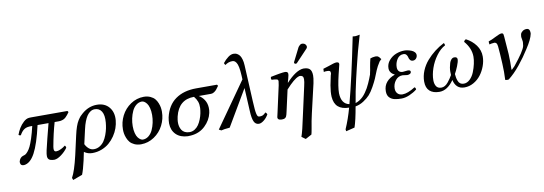

<svg xmlns="http://www.w3.org/2000/svg" viewBox="-65 -1160 5271 1859"><g transform="rotate(-10 2570.5 -231.0)"><path d="M592.8 -432.1 601.1 -419.9Q581.1 -390.6 563.2 -373.8Q545.4 -356.9 522.9 -352.1Q509.8 -348.1 492.2 -348.1H452.1Q421.4 -242.2 398.9 -117.2Q395.5 -97.2 397 -86.9Q399.9 -65.9 417 -65.9Q425.3 -65.9 436.5 -68.1Q447.8 -70.3 468.5 -80.1Q489.3 -89.8 508.8 -106Q518.1 -101.1 520 -84Q496.6 -49.8 457.5 -20.3Q418.5 9.3 387.2 11.2Q376 11.2 367.2 9.8Q344.2 7.3 332.8 -3.7Q321.3 -14.6 320.8 -36.1Q319.8 -52.2 328.1 -91.8Q351.1 -191.9 392.1 -348.1H284.2Q243.7 -168.5 197 -81.5Q150.4 5.4 87.9 11.2Q55.7 11.2 53.2 -14.2Q51.8 -20 51.8 -26.9Q62 -70.8 98.1 -80.1Q109.9 -83 118.9 -88.1Q127.9 -93.3 142.6 -110.4Q157.2 -127.4 170.4 -154.3Q183.6 -181.2 200 -231Q216.3 -280.8 231.9 -348.1H210.9Q204.1 -348.1 200.2 -347.2Q169.4 -345.2 147.7 -328.9Q126 -312.5 107.9 -278.8Q94.7 -277.3 85.9 -286.1Q96.7 -317.9 115.2 -348.9Q133.8 -379.9 160.9 -404.5Q188 -429.2 214.8 -431.2Q220.7 -432.1 233.9 -432.1Z M939 -256.8Q945.3 -329.6 922.6 -366.2Q899.9 -402.8 855 -402.8Q842.3 -402.8 830.1 -398.9Q817.9 -395 803.5 -383.3Q789.1 -371.6 776.6 -353Q764.2 -334.5 751.7 -302.7Q739.3 -271 730 -229L697.8 -86.9Q711.4 -59.1 732.9 -41Q754.4 -22.9 781.7 -22.9Q813.5 -22.9 840.1 -39.3Q866.7 -55.7 883.5 -80.6Q900.4 -105.5 912.6 -138.2Q924.8 -170.9 930.7 -199.7Q936.5 -228.5 939 -256.8ZM625 201.2 531.7 235.8 523.9 213.9Q557.1 155.8 592.8 2.9L634.8 -184.1Q645.5 -232.9 658 -268.6Q670.4 -304.2 685.1 -326.7Q699.7 -349.1 710 -360.6Q720.2 -372.1 735.8 -384.8Q802.2 -441.9 882.8 -441.9Q959.5 -441.9 1002 -391.6Q1044.4 -341.3 1037.6 -262.2Q1034.2 -224.1 1020.8 -186Q1007.3 -147.9 983.2 -112.3Q959 -76.7 927.2 -49.3Q895.5 -22 852.3 -5.4Q809.1 11.2 760.7 11.2Q715.8 11.2 680.7 -14.2Q678.2 -4.4 671.9 27.1Q665.5 58.6 664.1 64.9Q643.1 157.7 625 201.2Z M1317.4 -397Q1286.1 -396.5 1261 -376Q1235.8 -355.5 1220.7 -322.8Q1205.6 -290 1197.5 -252.2Q1189.5 -214.4 1189.5 -176.8Q1189.5 -137.7 1197.3 -108.2Q1205.1 -78.6 1217.3 -63Q1229.5 -47.4 1241.7 -39.8Q1253.9 -32.2 1265.6 -32.2Q1296.9 -32.7 1322 -53.2Q1347.2 -73.7 1362.3 -106.2Q1377.4 -138.7 1385.5 -176.5Q1393.6 -214.4 1393.6 -252Q1393.6 -291 1385.7 -320.6Q1377.9 -350.1 1365.7 -366Q1353.5 -381.8 1341.3 -389.4Q1329.1 -397 1317.4 -397ZM1239.7 9.8H1238.8Q1202.6 9.3 1175 -3.4Q1147.5 -16.1 1132.1 -34.4Q1116.7 -52.7 1106.9 -77.4Q1097.2 -102.1 1094 -122.1Q1090.8 -142.1 1090.8 -162.1Q1090.8 -232.9 1123 -296.1Q1155.3 -359.4 1214.1 -398.9Q1272.9 -438.5 1343.8 -439H1344.7Q1380.9 -438.5 1408.4 -425.8Q1436 -413.1 1451.4 -394.8Q1466.8 -376.5 1476.6 -351.8Q1486.3 -327.1 1489.5 -307.1Q1492.7 -287.1 1492.7 -267.1Q1492.7 -196.3 1460.4 -133.1Q1428.2 -69.8 1369.4 -30.3Q1310.5 9.3 1239.7 9.8Z M1723.1 -24.9Q1750.5 -24.9 1773.7 -39.6Q1796.9 -54.2 1812.3 -76.7Q1827.6 -99.1 1839.1 -128.2Q1850.6 -157.2 1856.2 -184.8Q1861.8 -212.4 1863.3 -237.8Q1864.7 -273.4 1855 -300.3Q1845.2 -327.1 1823.2 -354Q1672.9 -354 1634.3 -193.8Q1627 -158.2 1627 -143.1Q1626 -120.1 1630.6 -99.9Q1635.3 -79.6 1646 -62.3Q1656.7 -44.9 1676.5 -34.9Q1696.3 -24.9 1723.1 -24.9ZM1991.2 -354H1870.1Q1902.3 -335.4 1923.3 -302.5Q1944.3 -269.5 1946.3 -226.1Q1947.8 -202.1 1941.9 -174.8Q1926.3 -104.5 1869.6 -50.5Q1813 3.4 1729 9.8Q1714.4 11.2 1699.2 11.2Q1626 8.3 1584.2 -32.7Q1542.5 -73.7 1541 -141.1Q1541 -168.5 1546.9 -200.2Q1573.2 -316.4 1654.3 -373.8Q1735.4 -431.2 1857.9 -431.2H2063L2071.3 -418.9Q2055.7 -397 2046.6 -385.7Q2037.6 -374.5 2022.5 -364.3Q2007.3 -354 1991.2 -354Z M2493.7 -64.9Q2475.1 -30.8 2447.5 -9.3Q2419.9 12.2 2398.4 12.2Q2364.7 12.2 2349.6 -21Q2334.5 -54.2 2331.5 -126L2319.8 -353L2111.8 0Q2051.8 4.9 2027.8 12.2L2004.9 0L2314.5 -439L2312.5 -478Q2310.1 -527.3 2303.5 -559.6Q2296.9 -591.8 2286.9 -606.2Q2276.9 -620.6 2268.1 -625.2Q2259.3 -629.9 2247.6 -629.9Q2209 -629.9 2176.8 -605Q2174.3 -606.4 2170.7 -613.3Q2167 -620.1 2165.5 -625Q2190.4 -656.7 2218.3 -677.5Q2246.1 -698.2 2271.5 -698.2Q2281.2 -698.2 2290.5 -696.3Q2299.8 -694.3 2312 -686.5Q2324.2 -678.7 2333.5 -665.5Q2342.8 -652.3 2350.1 -627.4Q2357.4 -602.5 2358.9 -568.8L2376.5 -213.9Q2379.4 -161.1 2381.8 -133.3Q2384.3 -105.5 2388.9 -86.4Q2393.6 -67.4 2399.9 -61.8Q2406.2 -56.2 2417.5 -56.2Q2434.1 -56.2 2447.3 -61.5Q2460.4 -66.9 2477.5 -85Q2485.8 -81.1 2493.7 -64.9Z M2592.3 -386.2Q2583.5 -400.4 2591.3 -415Q2598.1 -416.5 2618.2 -420.4Q2638.2 -424.3 2651.1 -426.8Q2664.1 -429.2 2681.2 -432.1Q2698.2 -435.1 2711.4 -436.5Q2724.6 -438 2733.4 -438Q2738.3 -438 2740.2 -437Q2759.8 -435.5 2761.2 -416Q2761.2 -407.7 2760.3 -401.9Q2759.3 -393.1 2752.7 -370.4Q2746.1 -347.7 2744.1 -339.8Q2743.7 -338.4 2743.2 -335Q2742.7 -331.5 2742.2 -330.1V-329.1Q2839.4 -435.1 2912.1 -439.9Q2956.1 -439.9 2975.3 -421.4Q2994.6 -402.8 2995.1 -357.9Q2996.1 -336.4 2985.4 -282.2L2919.4 2Q2902.8 73.2 2891.1 147.9Q2883.8 189.9 2879.4 203.1L2818.4 235.8L2780.3 208Q2798.3 160.6 2831.5 2L2892.1 -271Q2902.3 -313.5 2902.3 -338.9Q2901.9 -358.9 2892.8 -366.9Q2883.8 -375 2867.2 -375Q2860.4 -375 2854.5 -372.1Q2809.6 -357.4 2728.5 -267.1Q2728.5 -265.1 2727.5 -265.1Q2718.3 -225.1 2702.1 -151.6Q2686 -78.1 2682.1 -62Q2673.8 -22 2667.5 -10.7Q2659.2 3.4 2643.6 7.8Q2637.7 9.8 2623.5 9.8Q2601.1 9.3 2591.6 1.7Q2582 -5.9 2583.5 -20Q2583.5 -22.9 2594.2 -66.9Q2600.6 -96.7 2619.1 -179.9Q2637.7 -263.2 2646.5 -304.2Q2647 -307.1 2648.4 -313Q2649.9 -318.8 2650.4 -321.8Q2656.2 -353.5 2656.2 -360.8Q2656.2 -377.9 2641.1 -380.9Q2624 -384.8 2592.3 -386.2ZM2920.4 -669.9Q2932.1 -681.6 2951.2 -678.2Q2963.4 -676.8 2972.7 -668Q2981.9 -659.2 2983.4 -647.9Q2984.9 -643.1 2983.4 -640.1Q2983.4 -631.8 2976.6 -625L2864.3 -505.9Q2856.4 -498 2851.6 -498Q2846.2 -498 2840.3 -501.7Q2834.5 -505.4 2834.5 -509.8V-511.2L2835.4 -513.2Q2835.4 -514.2 2835.9 -515.6Q2836.4 -517.1 2836.4 -518.1L2839.4 -523.9L2903.3 -650.9Q2908.7 -660.2 2920.4 -669.9Z M3144 -233.9Q3152.3 -280.8 3163.1 -326.2Q3165 -332 3165 -333Q3168.9 -340.8 3168.9 -349.1Q3170.4 -352.5 3168.9 -354Q3168.9 -367.2 3161.1 -371.6Q3153.3 -376 3139.2 -376Q3122.6 -377.4 3103 -373Q3103 -394 3104 -403.8Q3127 -409.7 3156.7 -420.2Q3186.5 -430.7 3206.8 -436.8Q3227.1 -442.9 3240.2 -442.9Q3241.2 -442.9 3243.7 -442.4Q3246.1 -441.9 3247.1 -441.9Q3266.1 -439 3263.2 -418.9Q3260.7 -405.3 3240.2 -325.2Q3211.9 -207 3211.9 -144Q3215.3 -38.1 3293 -22.9Q3355 -253.4 3438 -663.1L3463.9 -661.1L3507.8 -668L3463.9 -514.2Q3461.4 -504.9 3448 -451.9Q3434.6 -398.9 3424.3 -356.4Q3414.1 -314 3399.9 -253.7Q3385.7 -193.4 3374 -133.8Q3362.3 -74.2 3354 -22.9Q3375 -29.3 3394.3 -41.7Q3413.6 -54.2 3428.7 -69.1Q3443.8 -84 3458.7 -105.2Q3473.6 -126.5 3484.1 -145Q3494.6 -163.6 3505.9 -188.7Q3517.1 -213.9 3524.2 -231.4Q3531.2 -249 3540 -272.9Q3541 -275.9 3541 -280.8Q3548.8 -311.5 3553.2 -345.2Q3560.1 -386.2 3569.8 -423.8Q3575.2 -426.8 3592.5 -430.4Q3609.9 -434.1 3620.1 -434.1Q3629.9 -434.1 3637 -432.4Q3644 -430.7 3649.4 -426.3Q3654.8 -421.9 3657.2 -419.4Q3659.7 -417 3664.8 -409.7Q3669.9 -402.3 3670.9 -400.9L3673.8 -399.9L3652.8 -378.9Q3624.5 -335.4 3610.8 -301.8Q3590.3 -250 3578.4 -222.2Q3566.4 -194.3 3540.8 -147.7Q3515.1 -101.1 3491 -74.7Q3466.8 -48.3 3429.2 -23.7Q3391.6 1 3348.1 8.8Q3324.7 143.6 3302.2 209L3216.8 230L3213.9 210.9Q3255.4 115.7 3284.2 9.8Q3214.4 8.8 3177.2 -23.7Q3140.1 -56.2 3135.3 -123Q3132.8 -169.9 3144 -233.9Z M3750.5 -95.2Q3750.5 -64.5 3768.3 -45.7Q3786.1 -26.9 3816.9 -26.9Q3867.2 -26.9 3941.9 -74.2Q3953.6 -67.4 3953.6 -50.8Q3921.4 -24.9 3879.4 -6.8Q3837.4 11.2 3800.8 11.2Q3782.2 11.2 3767.1 10Q3752 8.8 3735.1 5.4Q3718.3 2 3705.8 -4.9Q3693.4 -11.7 3682.9 -22Q3672.4 -32.2 3667 -47.9Q3661.6 -63.5 3661.6 -84Q3661.6 -137.2 3692.6 -173.6Q3723.6 -210 3775.9 -228Q3725.6 -252.9 3725.6 -298.8Q3725.6 -342.3 3754.4 -376Q3783.2 -409.7 3823.7 -425.8Q3864.3 -441.9 3906.7 -441.9Q3921.4 -441.9 3939 -438.2Q3956.5 -434.6 3974.6 -427.7Q3992.7 -420.9 4004.6 -408Q4016.6 -395 4016.6 -378.9Q4016.6 -359.9 4004.2 -345.5Q3991.7 -331.1 3972.7 -331.1Q3954.6 -331.1 3945.1 -343.3Q3935.5 -355.5 3932.9 -370.1Q3930.2 -384.8 3920.2 -397Q3910.2 -409.2 3891.6 -409.2Q3851.6 -409.2 3828.6 -373.3Q3805.7 -337.4 3805.7 -294.9Q3805.7 -269.5 3818.8 -255.4Q3832 -241.2 3856.4 -241.2Q3864.3 -241.2 3880.4 -243.7Q3896.5 -246.1 3904.8 -246.1Q3932.6 -246.1 3932.6 -230Q3932.6 -216.3 3920.9 -209.7Q3909.2 -203.1 3893.6 -203.1Q3886.2 -203.1 3871.1 -206.1Q3856 -209 3847.7 -209Q3804.7 -209 3777.6 -174.1Q3750.5 -139.2 3750.5 -95.2Z M4644.5 -253.9Q4644.5 -208 4627.4 -160.9Q4610.4 -113.8 4581.3 -75.4Q4552.2 -37.1 4509.5 -12.9Q4466.8 11.2 4419.4 11.2Q4376.5 11.2 4350.3 -12.9Q4324.2 -37.1 4315.4 -80.1Q4251.5 11.2 4173.3 11.2Q4111.3 11.2 4077.4 -19.5Q4043.5 -50.3 4043.5 -111.8Q4043.5 -166 4064.9 -218Q4086.4 -270 4123 -312.3Q4159.7 -354.5 4203.1 -388.2Q4246.6 -421.9 4295.4 -446.8Q4303.7 -438.5 4303.7 -422.9Q4256.3 -398.4 4216.3 -344Q4176.3 -289.6 4154.8 -226.8Q4133.3 -164.1 4133.3 -109.9Q4133.3 -72.8 4148.7 -49.3Q4164.1 -25.9 4198.7 -25.9Q4216.8 -25.9 4233.9 -35.9Q4251 -45.9 4266.1 -64.7Q4281.2 -83.5 4290 -96.7Q4298.8 -109.9 4310.5 -129.9Q4310.1 -142.6 4309.6 -162.1Q4309.1 -181.6 4313.2 -204.6Q4317.4 -227.5 4323.5 -247.1Q4329.6 -266.6 4342 -279.8Q4354.5 -293 4370.6 -293Q4400.4 -293 4400.4 -269Q4400.4 -246.6 4382.8 -203.1Q4365.2 -159.7 4349.6 -132.8Q4351.6 -111.3 4354.2 -96.7Q4356.9 -82 4363.8 -63.7Q4370.6 -45.4 4384.5 -35.6Q4398.4 -25.9 4418.5 -25.9Q4451.7 -25.9 4479.2 -52.5Q4506.8 -79.1 4522.7 -118.7Q4538.6 -158.2 4547.1 -197.5Q4555.7 -236.8 4555.7 -267.1Q4555.7 -350.1 4491.7 -423.8Q4496.1 -439.5 4512.7 -445.8Q4571.3 -415.5 4607.9 -365.5Q4644.5 -315.4 4644.5 -253.9Z M4807.6 -324.2Q4804.7 -348.1 4797.6 -356.2Q4790.5 -364.3 4776.4 -365.2Q4772.9 -365.2 4768.6 -363.8Q4753.9 -363.8 4728.5 -356.9Q4725.6 -378.9 4726.6 -387.2Q4754.4 -395.5 4799.1 -418.7Q4843.8 -441.9 4861.3 -441.9Q4876.5 -441.9 4879.4 -429.2Q4880.4 -424.8 4882.3 -407.2Q4893.1 -281.7 4895.5 -232.9Q4898.9 -147 4896.5 -85.9Q4897 -84 4897.5 -80.8Q4897.9 -77.6 4898.4 -76.2Q4899.9 -77.6 4911.6 -88.9Q4923.3 -100.1 4930.7 -107.9Q5036.6 -238.3 5047.4 -286.1Q5048.3 -293.5 5051.3 -318.8V-329.1Q5050.8 -337.9 5047.9 -351.1Q5044.9 -364.3 5044.4 -372.1V-380.9Q5045.4 -388.2 5047.4 -401.9Q5052.2 -417.5 5068.6 -429.7Q5085 -441.9 5108.4 -441.9Q5140.6 -441.9 5140.6 -397Q5140.6 -391.1 5139.6 -388.2Q5129.9 -337.4 5073.2 -251Q5026.9 -176.8 4969 -105.7Q4911.1 -34.7 4853.5 9.8Q4847.7 11.2 4836.4 11.2Q4833 11.2 4819.3 7.8Q4823.7 -71.3 4819.3 -151.9Q4813.5 -266.1 4807.6 -324.2Z"/></g></svg>

Font: Common Serif Medium
Style: Italic
Weight: 500
Italic angle: -12°
Designer: Philipp H. Poll, Khaled Hosny
Foundry: Stefan Peev, Context Ltd.
Version: Version 1.026